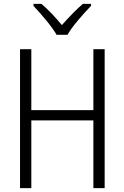

<svg xmlns="http://www.w3.org/2000/svg" viewBox="-20 -967 640 987"><path d="M83 -714H141V-401H460V-714H518V0H460V-348H141V0H83ZM152 -937V-947H193Q244 -904 298 -838Q364 -912 406 -947H448V-937Q414 -902 378.5 -859.5Q343 -817 327 -788H271Q254 -818 219 -860.5Q184 -903 152 -937Z"/></svg>

Font: Noto Sans Mono UI Light
Style: Regular
Weight: 300
Monospace: yes
Designer: Monotype Design team
Foundry: Monotype Imaging Inc.
Version: Version 1.000